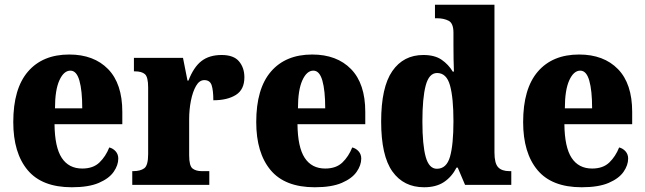

<svg xmlns="http://www.w3.org/2000/svg" viewBox="-20 -780 2720 810"><path d="M283 10Q157 10 96.5 -62.5Q36 -135 36 -265Q36 -406 98 -478Q160 -550 272 -550Q376 -550 436 -488.5Q496 -427 496 -308V-256H210Q211 -159 240.5 -114Q270 -69 327 -69Q373 -69 399.5 -94.5Q426 -120 441 -158Q457 -154 468 -141.5Q479 -129 479 -111Q479 -83 459.5 -55Q440 -27 397 -8.5Q354 10 283 10ZM327 -323Q327 -398 315 -440Q303 -482 277 -482Q249 -482 230.5 -441Q212 -400 212 -323Z M538 0V-58H542Q572 -58 588.5 -70Q605 -82 605 -130V-411Q605 -455 591.5 -467Q578 -479 549 -479H545V-536H752L771 -440H775Q797 -497 830 -522.5Q863 -548 915 -548Q966 -548 988.5 -521Q1011 -494 1011 -454Q1011 -402 975 -379.5Q939 -357 880 -357Q880 -398 873 -420Q866 -442 842 -442Q821 -442 807 -417.5Q793 -393 785.5 -355.5Q778 -318 778 -277V-125Q778 -80 792.5 -69Q807 -58 831 -58H863V0Z M1308 10Q1182 10 1121.5 -62.5Q1061 -135 1061 -265Q1061 -406 1123 -478Q1185 -550 1297 -550Q1401 -550 1461 -488.5Q1521 -427 1521 -308V-256H1235Q1236 -159 1265.5 -114Q1295 -69 1352 -69Q1398 -69 1424.5 -94.5Q1451 -120 1466 -158Q1482 -154 1493 -141.5Q1504 -129 1504 -111Q1504 -83 1484.5 -55Q1465 -27 1422 -8.5Q1379 10 1308 10ZM1352 -323Q1352 -398 1340 -440Q1328 -482 1302 -482Q1274 -482 1255.5 -441Q1237 -400 1237 -323Z M1769 10Q1683 10 1635.5 -56.5Q1588 -123 1588 -267Q1588 -412 1635 -480Q1682 -548 1766 -548Q1814 -548 1843 -528Q1872 -508 1890 -478H1895Q1894 -500 1893.5 -530.5Q1893 -561 1893 -590V-642Q1893 -682 1872.5 -692.5Q1852 -703 1823 -703H1815V-760H2066V-137Q2066 -91 2081.5 -74.5Q2097 -58 2129 -58H2137V0H1942L1911 -73H1906Q1886 -34 1853 -12Q1820 10 1769 10ZM1823 -68Q1864 -68 1878.5 -119Q1893 -170 1893 -269Q1893 -367 1878.5 -419.5Q1864 -472 1824 -472Q1790 -472 1776 -419.5Q1762 -367 1762 -268Q1762 -168 1776 -118Q1790 -68 1823 -68Z M2434 10Q2308 10 2247.5 -62.5Q2187 -135 2187 -265Q2187 -406 2249 -478Q2311 -550 2423 -550Q2527 -550 2587 -488.5Q2647 -427 2647 -308V-256H2361Q2362 -159 2391.5 -114Q2421 -69 2478 -69Q2524 -69 2550.5 -94.5Q2577 -120 2592 -158Q2608 -154 2619 -141.5Q2630 -129 2630 -111Q2630 -83 2610.5 -55Q2591 -27 2548 -8.5Q2505 10 2434 10ZM2478 -323Q2478 -398 2466 -440Q2454 -482 2428 -482Q2400 -482 2381.5 -441Q2363 -400 2363 -323Z"/></svg>

Font: Noto Serif Lao Condensed Black
Style: Regular
Weight: 900
Width: 3
Designer: Monotype Design Team
Foundry: Monotype Imaging Inc.
Version: Version 2.003; ttfautohint (v1.8.4.7-5d5b)